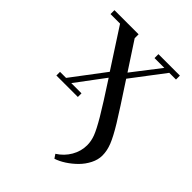

<svg xmlns="http://www.w3.org/2000/svg" viewBox="-211 -551 966 966"><g transform="rotate(45 272.0 -68.0)"><path d="M32.2 -411.1V-439H204.1V-411.1L300.8 -263.2L415 -411.1H345.2V-439H498V-411.1H450.2L317.9 -236.8Q406.7 -102.1 442.4 -43.7Q478 14.6 492.4 50.8Q506.8 86.9 506.8 121.1Q506.8 150.9 491.5 181.2Q476.1 211.4 452.4 235.1Q428.7 258.8 400.9 276.9Q373 294.9 347.2 303.2L333 282.2Q371.6 257.8 393.8 219.5Q416 181.2 416 138.2Q416 109.4 404.8 79.6Q393.6 49.8 360.4 -6.6Q327.1 -63 252 -178.2L138.2 -25.9H210.9V0H58.1V-25.9H101.1L234.9 -203.1L100.1 -411.1Z"/></g></svg>

Font: Dehuti Alt
Style: Bold
Weight: 700
Version: Version 1.2